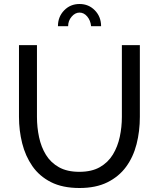

<svg xmlns="http://www.w3.org/2000/svg" viewBox="-20 -936 795 961"><path d="M378 5Q293 5 235 -24.5Q177 -54 142 -104.5Q107 -155 91 -219Q75 -283 75 -351V-710H165V-351Q165 -299 175.5 -249.5Q186 -200 210 -161Q234 -122 275 -99Q316 -76 377 -76Q439 -76 480 -99.5Q521 -123 545 -162.5Q569 -202 579.5 -251Q590 -300 590 -351V-710H680V-351Q680 -279 663.5 -214.5Q647 -150 611 -101Q575 -52 517.5 -23.5Q460 5 378 5ZM378 -873Q356 -873 338.5 -852.5Q321 -832 321 -805H270Q270 -852 301 -884Q332 -916 378 -916Q424 -916 455 -884Q486 -852 486 -805H436Q433 -834 416.5 -853.5Q400 -873 378 -873Z"/></svg>

Font: Raleway Thin Medium
Style: Regular
Weight: 500
Version: Version 4.026